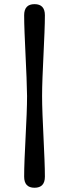

<svg xmlns="http://www.w3.org/2000/svg" viewBox="-20 -767 334 926"><path d="M110.5 -304Q110 -341.5 108 -393.2Q106 -445 103.2 -501Q100.5 -557 98.5 -607.8Q96.5 -658.5 96.5 -693.5Q96.5 -747 146.5 -747Q196.5 -747 196.5 -693.5Q196.5 -660 194.5 -609.5Q192.5 -559 189.8 -502.8Q187 -446.5 185 -394.2Q183 -342 183 -304Q183 -266.5 185 -214.2Q187 -162 189.8 -105.8Q192.5 -49.5 194.5 1Q196.5 51.5 196.5 85Q196.5 138.5 146.5 138.5Q96.5 138.5 96.5 85Q96.5 50 98.5 -0.8Q100.5 -51.5 103.5 -107.5Q106.5 -163.5 108.5 -215.2Q110.5 -267 110.5 -304Z"/></svg>

Font: Fraunces 72pt S050 Black
Style: Regular
Weight: 900
Version: Version 1.000; ttfautohint (v1.8.3)